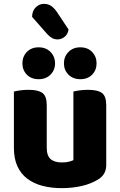

<svg xmlns="http://www.w3.org/2000/svg" viewBox="-20 -958 622 994"><path d="M52 -484Q63 -487 83.5 -490Q104 -493 128 -493Q178 -493 200 -476.5Q222 -460 222 -413V-193Q222 -152 242 -134.5Q262 -117 300 -117Q323 -117 337.5 -121Q352 -125 360 -129V-484Q371 -487 391.5 -490Q412 -493 436 -493Q486 -493 508 -476.5Q530 -460 530 -413V-104Q530 -54 488 -29Q453 -7 404.5 4.5Q356 16 299 16Q245 16 199.5 4Q154 -8 121 -33Q88 -58 70 -97.5Q52 -137 52 -193ZM180 -548Q142 -548 119 -571.5Q96 -595 96 -630Q96 -665 119 -689Q142 -713 180 -713Q218 -713 241.5 -689Q265 -665 265 -630Q265 -595 241.5 -571.5Q218 -548 180 -548ZM396 -548Q358 -548 334.5 -571.5Q311 -595 311 -630Q311 -665 334.5 -689Q358 -713 396 -713Q434 -713 457 -689Q480 -665 480 -630Q480 -595 457 -571.5Q434 -548 396 -548ZM146 -871Q147 -903 165.5 -920.5Q184 -938 207 -938Q229 -938 244.5 -927.5Q260 -917 274 -897L335 -805Q331 -780 314 -767Q297 -754 278 -754Q262 -754 249.5 -761Q237 -768 224 -782Z"/></svg>

Font: Baloo 2 Latin ExtraBold
Style: Regular
Weight: 400
Designer: Sarang Kulkarni and Ek Type
Foundry: Ek Type
Version: Version 1.001